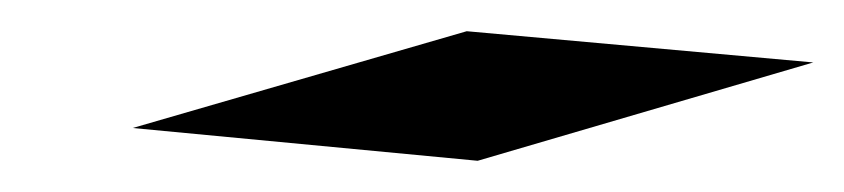

<svg xmlns="http://www.w3.org/2000/svg" viewBox="-20 -202 541 123"><path d="M65 -120 286 -99 501 -162 279 -182Z"/></svg>

Font: bitstorm
Style: sucnobl
Weight: 400
Version: Version 0.2